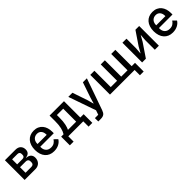

<svg xmlns="http://www.w3.org/2000/svg" viewBox="336 -1957 3582 3582"><g transform="rotate(-45 2127.0 -166.0)"><path d="M78 -520H355Q422 -520 458.5 -484Q495 -448 495 -388Q495 -290 390 -277V-272Q453 -267 483.5 -235.5Q514 -204 514 -153Q514 -120 503.5 -92Q493 -64 473.5 -43.5Q454 -23 426 -11.5Q398 0 363 0H78ZM338 -83Q367 -83 384 -98Q401 -113 401 -142V-169Q401 -198 384 -213.5Q367 -229 338 -229H185V-83ZM324 -304Q352 -304 367 -318Q382 -332 382 -358V-383Q382 -409 367 -423Q352 -437 324 -437H185V-304Z M848 12Q792 12 748 -7Q704 -26 673 -61.5Q642 -97 625.5 -147.5Q609 -198 609 -260Q609 -322 625.5 -372.5Q642 -423 673 -458.5Q704 -494 748 -513Q792 -532 848 -532Q905 -532 948.5 -512Q992 -492 1021 -456.5Q1050 -421 1064.5 -374Q1079 -327 1079 -273V-232H722V-215Q722 -155 757.5 -116.5Q793 -78 859 -78Q907 -78 940 -99Q973 -120 996 -156L1060 -93Q1031 -45 976 -16.5Q921 12 848 12ZM848 -447Q820 -447 796.5 -437Q773 -427 756.5 -409Q740 -391 731 -366Q722 -341 722 -311V-304H964V-314Q964 -374 933 -410.5Q902 -447 848 -447Z M1131 -89H1194Q1223 -134 1239.5 -202.5Q1256 -271 1256 -371V-520H1636V-89H1724V140H1625V0H1230V140H1131ZM1527 -89V-431H1360V-365Q1360 -260 1345 -193.5Q1330 -127 1310 -89Z M2135 -520H2240L2021 103Q2012 129 2000.5 147.5Q1989 166 1973.5 177.5Q1958 189 1936 194.5Q1914 200 1884 200H1821V111H1909L1939 23L1750 -520H1859L1963 -214L1993 -101H1998L2031 -214Z M2980 0H2330V-520H2439V-89H2606V-520H2715V-89H2882V-520H2991V-89H3079V140H2980Z M3178 -520H3285V-266L3275 -143H3279L3341 -254L3521 -520H3620V0H3513V-254L3523 -377H3519L3457 -266L3277 0H3178Z M3980 12Q3924 12 3880 -7Q3836 -26 3805 -61.5Q3774 -97 3757.5 -147.5Q3741 -198 3741 -260Q3741 -322 3757.5 -372.5Q3774 -423 3805 -458.5Q3836 -494 3880 -513Q3924 -532 3980 -532Q4037 -532 4080.5 -512Q4124 -492 4153 -456.5Q4182 -421 4196.5 -374Q4211 -327 4211 -273V-232H3854V-215Q3854 -155 3889.5 -116.5Q3925 -78 3991 -78Q4039 -78 4072 -99Q4105 -120 4128 -156L4192 -93Q4163 -45 4108 -16.5Q4053 12 3980 12ZM3980 -447Q3952 -447 3928.5 -437Q3905 -427 3888.5 -409Q3872 -391 3863 -366Q3854 -341 3854 -311V-304H4096V-314Q4096 -374 4065 -410.5Q4034 -447 3980 -447Z"/></g></svg>

Font: IBMPlexSans-Medium
Style: Regular
Weight: 500
Designer: Mike Abbink, Paul van der Laan, Pieter van Rosmalen
Foundry: Bold Monday
Version: Version 3.1